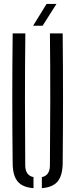

<svg xmlns="http://www.w3.org/2000/svg" viewBox="-20 -974 392 1000"><path d="M46 -123Q42 -461.5 46 -800H112Q110 -631 110 -456.5Q110 -282 111.5 -113Q111.5 -60.5 154.5 -51.5V6Q97 1.5 71.8 -29Q46.5 -59.5 46 -123ZM198 6V-51.5Q240 -60 240 -113Q241.5 -282 241.8 -456.5Q242 -631 240 -800H306.5Q310 -461.5 306.5 -123Q305.5 -59.5 280.2 -29Q255 1.5 198 6ZM152.5 -840 222.5 -953.5H274L202 -840Z"/></svg>

Font: Big Shoulders Stencil Display
Style: Regular
Weight: 400
Designer: Patric King
Foundry: XO Type Co
Version: Version 1.000